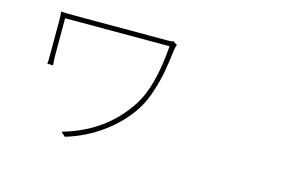

<svg xmlns="http://www.w3.org/2000/svg" viewBox="-89 -887 1677 1108"><g transform="rotate(15 750.0 -333.0)"><path d="M825.2 -679.7 849.6 -664.1Q844.7 -656.2 841.8 -637.7Q830.1 -548.8 821.8 -500.5Q813.5 -452.1 791.5 -381.3Q769.5 -310.5 738.3 -261.7Q678.7 -167 579.6 -93.8Q480.5 -20.5 361.3 14.6L335.9 -8.8Q582 -78.1 711.9 -277.3Q792 -397.5 810.5 -646.5H186.5V-412.1Q186.5 -404.3 188 -388.2Q189.5 -372.1 189.5 -366.2H155.3Q157.2 -383.8 157.2 -412.1V-627.9Q157.2 -652.3 154.3 -677.7Q176.8 -675.8 245.1 -675.8H793.9Q814.5 -675.8 825.2 -679.7Z"/></g></svg>

Font: Bpmf Zihi Sans ExtraLight
Style: ExtraLight
Weight: 250
Foundry: But Ko
Version: Version 1.320